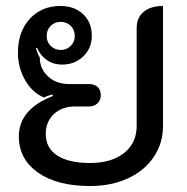

<svg xmlns="http://www.w3.org/2000/svg" viewBox="-20 -613 625 642"><path d="M43 -157Q43 -248 157 -292L156 -297Q141 -294 127 -287Q88 -303 64 -345Q40 -387 40 -437Q40 -507 79.5 -550Q119 -593 182 -593Q229 -593 258 -565.5Q287 -538 287 -493Q287 -452 258.5 -424.5Q230 -397 187 -397Q159 -397 137 -412Q115 -427 104 -453L100 -452Q102 -445 105.5 -436Q109 -427 113 -421Q113 -383 140.5 -357.5Q168 -332 211 -332H277Q296 -332 306.5 -322Q317 -312 317 -295Q317 -278 306 -267.5Q295 -257 277 -257H231Q187 -257 160 -231.5Q133 -206 133 -165Q133 -118 171.5 -93Q210 -68 281 -68Q353 -68 395 -101.5Q437 -135 437 -192V-519Q437 -554 460.5 -573.5Q484 -593 525 -593V-192Q525 -134 494 -88Q463 -42 407.5 -16.5Q352 9 281 9Q171 9 107 -36Q43 -81 43 -157ZM230 -493Q230 -513 216.5 -526.5Q203 -540 183 -540Q163 -540 149.5 -526.5Q136 -513 136 -493Q136 -473 149.5 -459.5Q163 -446 183 -446Q203 -446 216.5 -459.5Q230 -473 230 -493Z"/></svg>

Font: K2D
Style: Regular
Weight: 400
Version: Version 1.000; ttfautohint (v1.6)